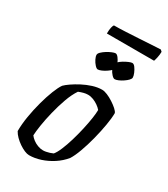

<svg xmlns="http://www.w3.org/2000/svg" viewBox="-206 -936 898 1029"><g transform="rotate(30 243.0 -422.0)"><path d="M147.6 0Q135 0 118.5 -7Q102 -14 84.5 -25.9Q67.1 -37.8 52.8 -52.2Q38.5 -66.6 30.4 -81.7Q30.4 -124.1 38.5 -173.2Q46.7 -222.4 59.6 -269.9Q72.5 -317.4 87.3 -355Q102.1 -392.6 115.5 -411.2Q126.2 -422.2 147.8 -437.1Q169.5 -452 197.1 -466.5Q224.7 -480.9 254.8 -490.5Q285 -500 312.4 -500Q326.1 -500 345.1 -492.1Q364.1 -484.2 383.1 -471.8Q402.1 -459.5 416.1 -447Q430.1 -434.5 433.1 -425.2Q433.1 -394.1 425.2 -348.5Q417.4 -303 404.9 -254.2Q392.4 -205.5 377 -163.5Q361.7 -121.6 346.5 -97.7Q321.5 -67.2 288 -45.5Q254.6 -23.8 218.2 -11.9Q181.7 0 147.6 0ZM199.3 -59.8Q207.3 -59.8 217.4 -61.7Q227.5 -63.5 238.4 -67Q249.2 -70.4 258 -74.6Q270.7 -89.8 283.6 -120.6Q296.6 -151.5 308.1 -190.1Q319.6 -228.7 328.6 -268.6Q337.6 -308.5 342.6 -341.8Q347.6 -375.1 347.6 -395Q337.7 -406.8 323.5 -416.5Q309.4 -426.3 293.2 -432.6Q277 -439 260.1 -439Q247.1 -439 233.5 -435.4Q220 -431.8 204.6 -425.7Q183.5 -394.4 167.5 -349.5Q151.5 -304.5 139.8 -256.6Q128 -208.7 121.7 -167.9Q115.4 -127.1 114.6 -103.8Q123 -92.4 136.3 -82.4Q149.5 -72.4 166.3 -66.1Q183.1 -59.8 199.3 -59.8ZM236.6 -582.1Q229.1 -582.1 218.2 -594Q207.2 -606 199.6 -621.3Q192 -636.6 192 -647.1Q192 -655.7 202.4 -665.6Q212.9 -675.6 227.2 -684.6Q241.5 -693.6 255.8 -699.4Q270.1 -705.2 276.8 -705.2Q285.4 -705.2 295 -692.9Q304.5 -680.5 311.2 -664.7Q317.8 -648.8 317.8 -638.3Q317.8 -630.6 308.2 -621.1Q298.7 -611.6 285.2 -602.5Q271.8 -593.5 258.4 -587.8Q245 -582.1 236.6 -582.1ZM341.1 -582.1Q333.5 -582.1 322.6 -593.6Q311.7 -605.2 304 -620.9Q296.4 -636.6 296.4 -647Q296.4 -655.6 306.4 -665.6Q316.4 -675.6 331.1 -684.6Q345.9 -693.6 359.8 -699.4Q373.8 -705.2 380.5 -705.2Q389.8 -705.2 399 -692.9Q408.1 -680.5 414.8 -664.7Q421.5 -648.8 421.5 -638.3Q421.5 -630.6 412.3 -621.1Q403.2 -611.5 389.7 -602.5Q376.3 -593.4 363 -587.8Q349.7 -582.1 341.1 -582.1ZM183 -773.6Q183 -797 186.5 -811.5Q190 -826 194 -830Q223.8 -830 264.3 -832Q304.8 -834 346.9 -836.5Q388.9 -839 423.4 -841Q458 -843 476 -844L486 -835Q485.8 -816.7 481.9 -798.9Q477.9 -781.1 475 -773.6Z"/></g></svg>

Font: Texturina Medium
Style: Italic
Weight: 500
Italic angle: -11°
Designer: Guillermo Torres Carreño
Foundry: Omnibus-Type
Version: Version 1.002